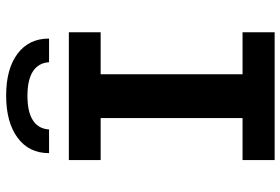

<svg xmlns="http://www.w3.org/2000/svg" viewBox="-168 -768 935 640"><g transform="rotate(-90 300.0 -447.5)"><path d="M87 0V-107H227V-580H87V-686H513V-580H373V-107H513V0ZM110 -752Q110 -819 161.5 -857Q213 -895 302 -895Q391 -895 441.5 -857Q492 -819 492 -752H413Q411 -787 383 -805.5Q355 -824 301 -824Q247 -824 219 -805.5Q191 -787 189 -752Z"/></g></svg>

Font: Chivo Mono SemiBold
Style: Regular
Weight: 600
Monospace: yes
Designer: Hector Gatti
Foundry: Omnibus-Type
Version: Version 1.008